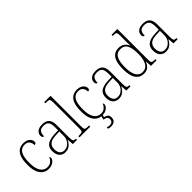

<svg xmlns="http://www.w3.org/2000/svg" viewBox="74 -1731 2926 2926"><g transform="rotate(-45 1537.0 -268.0)"><path d="M244 10Q191 10 148.5 -18Q106 -46 81 -106Q56 -166 56 -263Q56 -370 80.5 -431Q105 -492 147 -517.5Q189 -543 243 -543Q308 -543 346 -512Q384 -481 384 -436Q384 -402 346 -401Q346 -448 321.5 -480.5Q297 -513 241 -513Q199 -513 166.5 -490Q134 -467 116 -413Q98 -359 98 -264Q98 -143 139.5 -82.5Q181 -22 247 -23Q301 -23 331.5 -51Q362 -79 377 -115Q387 -105 387 -85Q387 -67 370.5 -44.5Q354 -22 322 -6Q290 10 244 10Z M603 10Q546 10 508.5 -28.5Q471 -67 471 -147Q471 -226 522.5 -263Q574 -300 683 -304L759 -307V-371Q759 -416 750.5 -447.5Q742 -479 718 -496Q694 -513 649 -513Q587 -513 565 -482Q543 -451 543 -393Q509 -393 509 -442Q509 -480 542.5 -511.5Q576 -543 651 -543Q729 -543 764.5 -502Q800 -461 800 -377V-109Q800 -56 810 -40.5Q820 -25 856 -25H860V0H769L762 -97H758Q745 -71 725 -46.5Q705 -22 675.5 -6Q646 10 603 10ZM611 -22Q654 -22 687.5 -45Q721 -68 740 -104.5Q759 -141 759 -181V-281L686 -278Q588 -274 550.5 -239.5Q513 -205 513 -145Q513 -93 536 -57.5Q559 -22 611 -22Z M913 0V-25H931Q965 -25 981 -29Q997 -33 1002.5 -48.5Q1008 -64 1008 -98V-660Q1008 -695 1002.5 -711Q997 -727 982 -731Q967 -735 939 -735H913V-760H1049V-98Q1049 -64 1054.5 -48.5Q1060 -33 1076.5 -29Q1093 -25 1126 -25H1145V0Z M1397 10Q1344 10 1301.5 -18Q1259 -46 1234 -106Q1209 -166 1209 -263Q1209 -370 1233.5 -431Q1258 -492 1300 -517.5Q1342 -543 1396 -543Q1461 -543 1499 -512Q1537 -481 1537 -436Q1537 -402 1499 -401Q1499 -448 1474.5 -480.5Q1450 -513 1394 -513Q1352 -513 1319.5 -490Q1287 -467 1269 -413Q1251 -359 1251 -264Q1251 -143 1292.5 -82.5Q1334 -22 1400 -23Q1454 -23 1484.5 -51Q1515 -79 1530 -115Q1540 -105 1540 -85Q1540 -67 1523.5 -44.5Q1507 -22 1475 -6Q1443 10 1397 10ZM1375 224Q1361 224 1345.5 222Q1330 220 1314 215V187Q1330 191 1343.5 193.5Q1357 196 1370 196Q1401 196 1420 180.5Q1439 165 1439 131Q1439 101 1419.5 86.5Q1400 72 1363 68L1381 -9H1410L1396 46Q1427 52 1451 70Q1475 88 1475 129Q1475 178 1447.5 201Q1420 224 1375 224Z M1756 10Q1699 10 1661.5 -28.5Q1624 -67 1624 -147Q1624 -226 1675.5 -263Q1727 -300 1836 -304L1912 -307V-371Q1912 -416 1903.5 -447.5Q1895 -479 1871 -496Q1847 -513 1802 -513Q1740 -513 1718 -482Q1696 -451 1696 -393Q1662 -393 1662 -442Q1662 -480 1695.5 -511.5Q1729 -543 1804 -543Q1882 -543 1917.5 -502Q1953 -461 1953 -377V-109Q1953 -56 1963 -40.5Q1973 -25 2009 -25H2013V0H1922L1915 -97H1911Q1898 -71 1878 -46.5Q1858 -22 1828.5 -6Q1799 10 1756 10ZM1764 -22Q1807 -22 1840.5 -45Q1874 -68 1893 -104.5Q1912 -141 1912 -181V-281L1839 -278Q1741 -274 1703.5 -239.5Q1666 -205 1666 -145Q1666 -93 1689 -57.5Q1712 -22 1764 -22Z M2297 10Q2212 10 2164 -57.5Q2116 -125 2116 -267Q2116 -409 2161.5 -476.5Q2207 -544 2295 -544Q2353 -544 2390 -517.5Q2427 -491 2447 -446H2451Q2449 -471 2448.5 -498Q2448 -525 2448 -548V-658Q2448 -694 2442.5 -710.5Q2437 -727 2422.5 -731Q2408 -735 2380 -735H2365V-760H2489V-95Q2489 -63 2494.5 -48Q2500 -33 2515.5 -29Q2531 -25 2561 -25H2574V0H2454L2448 -102H2446Q2426 -52 2391 -21Q2356 10 2297 10ZM2299 -22Q2375 -23 2411.5 -87Q2448 -151 2448 -265Q2448 -386 2416.5 -448.5Q2385 -511 2300 -511Q2227 -511 2192.5 -449.5Q2158 -388 2158 -265Q2158 -143 2195.5 -82Q2233 -21 2299 -22Z M2772 10Q2715 10 2677.5 -28.5Q2640 -67 2640 -147Q2640 -226 2691.5 -263Q2743 -300 2852 -304L2928 -307V-371Q2928 -416 2919.5 -447.5Q2911 -479 2887 -496Q2863 -513 2818 -513Q2756 -513 2734 -482Q2712 -451 2712 -393Q2678 -393 2678 -442Q2678 -480 2711.5 -511.5Q2745 -543 2820 -543Q2898 -543 2933.5 -502Q2969 -461 2969 -377V-109Q2969 -56 2979 -40.5Q2989 -25 3025 -25H3029V0H2938L2931 -97H2927Q2914 -71 2894 -46.5Q2874 -22 2844.5 -6Q2815 10 2772 10ZM2780 -22Q2823 -22 2856.5 -45Q2890 -68 2909 -104.5Q2928 -141 2928 -181V-281L2855 -278Q2757 -274 2719.5 -239.5Q2682 -205 2682 -145Q2682 -93 2705 -57.5Q2728 -22 2780 -22Z"/></g></svg>

Font: Noto Serif Khmer SemiCondensed ExtraLight
Style: Regular
Weight: 200
Width: 4
Designer: Danh Hong and the Monotype Design Team
Foundry: Monotype Imaging Inc.
Version: Version 2.004; ttfautohint (v1.8.4.7-5d5b)